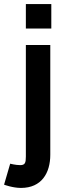

<svg xmlns="http://www.w3.org/2000/svg" viewBox="-59 -709 340 943"><path d="M68 -569H193V-689H68ZM44 214C145 214 188 141 188 51V-488H68V60C68 91 64 102 40 102C18 102 -9 95 -9 95L-39 198C-39 198 3 214 44 214Z"/></svg>

Font: FREAK Grotesk
Style: Bold
Weight: 700
Designer: La Scuola Open Source
Foundry: La Scuola Open Source
Version: Version 1.000;PS 1.0;hotconv 1.0.72;makeotf.lib2.5.5900